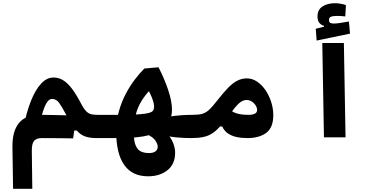

<svg xmlns="http://www.w3.org/2000/svg" viewBox="-20 -851 2384 1190"><path d="M61 319.3 57.1 60.1Q55.7 -36.1 96.7 -87.6Q137.7 -139.2 227.5 -139.2Q253.9 -139.2 286.6 -138.7Q319.3 -138.2 353.5 -137.2Q387.7 -136.2 418.7 -135.5Q449.7 -134.8 472.2 -133.8L484.9 -42H440.4L433.1 6.8Q393.6 5.9 359.9 5.6Q326.2 5.4 296.4 5.1Q266.6 4.9 238.3 4.9Q206.5 4.9 191.7 21.5Q176.8 38.1 177.2 84L180.2 319.3ZM580.1 4.9Q538.6 4.9 512 -3.9Q485.4 -12.7 466.6 -30.8Q447.8 -48.8 430.2 -76.9Q412.6 -105 388.2 -143.1Q362.3 -192.4 345.2 -215.1Q328.1 -237.8 302.2 -237.8Q285.6 -237.8 271.7 -217.5Q257.8 -197.3 245.4 -157.5Q232.9 -117.7 219.2 -58.1L127 -66.9Q145 -159.2 172.6 -227.5Q200.2 -295.9 235.4 -333.3Q270.5 -370.6 311 -370.6Q343.3 -370.6 371.1 -353.8Q398.9 -336.9 426 -301.3Q453.1 -265.6 482.4 -209Q494.6 -185.5 505.4 -171.6Q516.1 -157.7 527.3 -150.6Q538.6 -143.6 552.7 -141.4Q566.9 -139.2 585.9 -139.2Q604.5 -139.2 613.5 -121.1Q622.6 -103 622.6 -65.9Q622.6 -24.4 610.1 -9.8Q597.7 4.9 580.1 4.9Z M897.9 241.7Q799.3 241.7 749.8 171.1Q700.2 100.6 700.2 -34.7Q700.2 -102.1 716.8 -161.1Q733.4 -220.2 759.8 -270Q786.1 -319.8 816.4 -359.1Q846.7 -398.4 874.5 -426.3L962.4 -434.1Q997.6 -366.2 1021.7 -295.4Q1045.9 -224.6 1045.9 -170.9Q1045.9 -113.8 1011.5 -73Q977.1 -32.2 912.6 -15.1Q869.1 -3.9 824 0.2Q778.8 4.4 720.7 4.6Q662.6 4.9 580.1 4.9Q564.9 4.9 558.3 -15.1Q551.8 -35.2 551.8 -70.8Q551.8 -98.6 561.3 -118.9Q570.8 -139.2 585.9 -139.2Q661.1 -139.2 715.1 -139.2Q769 -139.2 808.6 -140.6Q848.1 -142.1 879.4 -146.5Q918 -152.3 926.5 -163.1Q935.1 -173.8 935.1 -190.4Q935.1 -200.2 931.4 -215.6Q927.7 -231 918.7 -252.7Q909.7 -274.4 893.1 -303.7L921.4 -305.7Q881.3 -265.1 856.7 -224.6Q832 -184.1 820.6 -137Q809.1 -89.8 809.1 -30.3Q809.1 25.4 821.8 52.7Q834.5 80.1 855.7 88.9Q877 97.7 903.3 97.7Q929.2 97.7 943.4 87.4Q957.5 77.1 957.5 58.6Q957.5 43 943.6 21Q929.7 -1 885.3 -22L912.6 -121.1Q965.8 -117.7 1031.7 -128.4Q1097.7 -139.2 1171.9 -139.2Q1196.3 -139.2 1208.5 -120.4Q1220.7 -101.6 1220.7 -72.8Q1220.7 -32.7 1208 -13.9Q1195.3 4.9 1166 4.9Q1126 4.9 1075.2 0.7Q1024.4 -3.4 988.3 -17.1L991.7 -39.6Q1015.6 -25.9 1032 -2.9Q1048.3 20 1056.9 45.9Q1065.4 71.8 1065.4 95.2Q1065.4 166 1018.1 203.9Q970.7 241.7 897.9 241.7Z M1163.1 4.9Q1149.9 4.9 1143.8 -14.2Q1137.7 -33.2 1137.7 -65.9Q1137.7 -90.3 1146.2 -114.7Q1154.8 -139.2 1171.9 -139.2Q1209 -139.2 1231.7 -145Q1254.4 -150.9 1275.4 -169.9Q1296.4 -189 1327.1 -229Q1366.7 -279.8 1396.5 -309.6Q1426.3 -339.4 1453.4 -352.3Q1480.5 -365.2 1510.7 -365.2Q1543 -365.2 1572.5 -345.7Q1602.1 -326.2 1624.8 -293.2Q1647.5 -260.3 1660.6 -219.7Q1673.8 -179.2 1673.8 -137.2Q1673.8 -60.5 1630.4 -27.8Q1586.9 4.9 1513.2 4.9Q1476.1 4.9 1445.3 -2Q1414.6 -8.8 1392.1 -24.4Q1369.6 -40 1357.4 -66.9L1328.6 -67.4L1384.3 -185.1Q1418.5 -156.7 1447.8 -147.9Q1477.1 -139.2 1519.5 -139.2Q1546.4 -139.2 1560.1 -146.7Q1573.7 -154.3 1573.7 -169.4Q1573.7 -180.2 1568.4 -190.9Q1563 -201.7 1554 -210.9Q1544.9 -220.2 1533.2 -225.8Q1521.5 -231.4 1508.8 -231.4Q1484.9 -231.4 1462.6 -211.9Q1440.4 -192.4 1400.4 -138.2Q1368.2 -94.7 1343.5 -66.9Q1318.8 -39.1 1294.2 -23.4Q1269.5 -7.8 1238.5 -1.5Q1207.5 4.9 1163.1 4.9Z M1987.8 0 1977.5 -584.5H2111.3L2121.6 0ZM1942.4 -599.6 1937 -672.9 2022 -693.4 2017.1 -651.9 1987.8 -679.2V-690.9Q1947.8 -703.1 1947.8 -748.5Q1947.8 -790.5 1978.5 -810.8Q2009.3 -831.1 2057.1 -831.1Q2074.2 -831.1 2093 -827.6Q2111.8 -824.2 2124 -819.3L2120.1 -749Q2108.9 -750.5 2095.7 -751.5Q2082.5 -752.4 2074.2 -752.4Q2045.9 -752.4 2032.5 -747.8Q2019 -743.2 2019 -727.5Q2019 -713.9 2026.6 -709.5Q2034.2 -705.1 2050.3 -705.1Q2065.9 -705.1 2093.3 -709.5Q2120.6 -713.9 2142.6 -717.8L2149.4 -642.6Z"/></svg>

Font: Cascadia Mono
Style: Regular
Weight: 400
Monospace: yes
Designer: Aaron Bell
Foundry: Saja Typeworks
Version: Version 2404.023